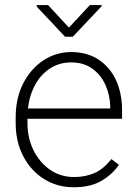

<svg xmlns="http://www.w3.org/2000/svg" viewBox="-20 -749 553 778"><path d="M278.8 9.8Q211.4 9.8 158.2 -23.7Q105 -57.1 74.2 -116Q43.5 -174.8 43.5 -250.5V-272Q43.5 -352.1 74.5 -411.9Q105.5 -471.7 156.7 -504.9Q208 -538.1 268.1 -538.1Q332.5 -538.1 378.9 -507.8Q425.3 -477.5 450 -424.3Q474.6 -371.1 474.6 -301.8V-267.6H72.8V-309.6H426.8V-315.9Q425.8 -363.3 407.5 -404.3Q389.2 -445.3 354.2 -470.7Q319.3 -496.1 268.1 -496.1Q215.8 -496.1 175.8 -467Q135.7 -438 113.5 -387.2Q91.3 -336.4 91.3 -272V-250.5Q91.3 -189.9 115.7 -140.4Q140.1 -90.8 182.6 -61.3Q225.1 -31.7 280.3 -31.7Q326.7 -31.7 363.8 -48.3Q400.9 -64.9 431.2 -104.5L461.9 -81.1Q436 -43 391.6 -16.6Q347.2 9.8 278.8 9.8ZM391.6 -723.6 274.9 -600.1H243.7L128.9 -722.2V-728.5H174.8L259.3 -637.2L344.2 -728.5H391.6Z"/></svg>

Font: Heebo ExtraLight
Style: Regular
Weight: 250
Designer: Oded Ezer
Foundry: Ezer Type House
Version: Version 3.100